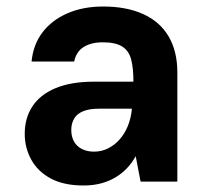

<svg xmlns="http://www.w3.org/2000/svg" viewBox="-20 -558 636 590"><path d="M237 12Q176 12 136 -9.5Q96 -31 76 -67.5Q56 -104 56 -147Q56 -195 79.5 -231Q103 -267 150.5 -287Q198 -307 269 -307H390Q390 -349 383 -375.5Q376 -402 355.5 -415Q335 -428 296 -428Q260 -428 237 -413.5Q214 -399 208 -369H77Q82 -421 110.5 -458.5Q139 -496 187 -517Q235 -538 297 -538Q369 -538 420.5 -514.5Q472 -491 498.5 -445.5Q525 -400 525 -335V0H412L397 -78Q386 -58 370.5 -41.5Q355 -25 335 -13Q315 -1 290.5 5.5Q266 12 237 12ZM269 -92Q292 -92 312 -102Q332 -112 347.5 -129.5Q363 -147 372.5 -170Q382 -193 385 -220V-224H284Q254 -224 235 -216Q216 -208 207.5 -193Q199 -178 199 -159Q199 -138 207.5 -123Q216 -108 232 -100Q248 -92 269 -92Z"/></svg>

Font: DM Sans 9pt
Style: Bold
Weight: 700
Designer: Colophon Foundry, Jonny Pinhorn
Foundry: Colophon Foundry
Version: Version 4.004;gftools[0.9.30]